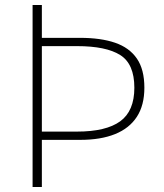

<svg xmlns="http://www.w3.org/2000/svg" viewBox="-20 -746 654 766"><path d="M110 0V-726H147V-595H300Q382 -595 439 -575.5Q496 -556 526 -512.5Q556 -469 556 -396Q556 -326 526 -280Q496 -234 439 -211Q382 -188 300 -188H147V0ZM147 -221H287Q403 -221 459.5 -262Q516 -303 516 -396Q516 -491 459.5 -526.5Q403 -562 287 -562H147Z"/></svg>

Font: Noto Sans JP
Style: Regular
Weight: 100
Designer: Ryoko NISHIZUKA 西塚涼子 (kana, bopomofo & ideographs); Paul D. Hunt (Latin, Greek & Cyrillic); Sandoll Communications 산돌커뮤니
Foundry: Adobe
Version: Version 2.004;hotconv 1.0.118;makeotfexe 2.5.65603